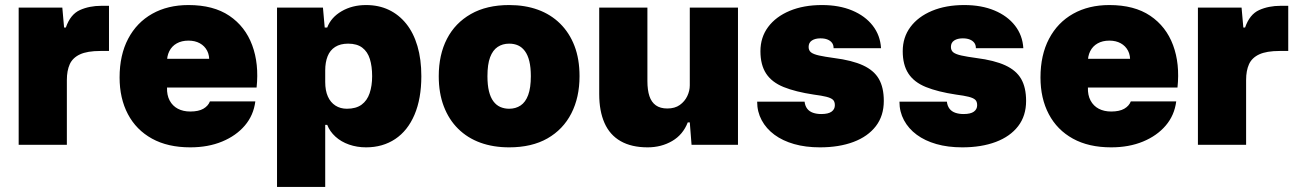

<svg xmlns="http://www.w3.org/2000/svg" viewBox="-20 -574 5145 761"><path d="M54 0V-544H227L234 -465H241Q259 -517 296.5 -534Q334 -551 382 -551Q391 -551 398 -551Q405 -551 412 -551V-372Q407 -372 398 -372Q389 -372 378 -372Q326 -372 297 -358.5Q268 -345 256.5 -319.5Q245 -294 245 -257V0Z M734 10Q645 10 582.5 -24.5Q520 -59 487 -121.5Q454 -184 454 -267Q454 -356 488 -420.5Q522 -485 583.5 -519.5Q645 -554 727 -554Q826 -554 889 -511.5Q952 -469 979.5 -395Q1007 -321 997 -227H642Q641 -197 652.5 -175.5Q664 -154 685 -143Q706 -132 734 -132Q767 -132 786 -143Q805 -154 812 -172H992Q985 -117 950.5 -76.5Q916 -36 860.5 -13Q805 10 734 10ZM642 -325 626 -341H826L809 -326Q811 -354 801 -373Q791 -392 772 -402.5Q753 -413 727 -413Q700 -413 680.5 -402Q661 -391 651 -371Q641 -351 642 -325Z M1078 167V-544H1260L1267 -465H1277Q1292 -505 1334 -529.5Q1376 -554 1431 -554Q1481 -554 1521 -535Q1561 -516 1590 -480Q1619 -444 1634.5 -391.5Q1650 -339 1650 -272Q1650 -183 1623 -119.5Q1596 -56 1546.5 -23Q1497 10 1431 10Q1395 10 1363.5 -1Q1332 -12 1309.5 -32.5Q1287 -53 1277 -79H1269V167ZM1355 -143Q1391 -143 1413 -159Q1435 -175 1445 -204.5Q1455 -234 1455 -272Q1455 -311 1446 -340Q1437 -369 1416 -385Q1395 -401 1360 -401Q1329 -401 1308.5 -388Q1288 -375 1278.5 -351Q1269 -327 1269 -295V-249Q1269 -215 1279.5 -191.5Q1290 -168 1309.5 -155.5Q1329 -143 1355 -143Z M1998 10Q1935 10 1884 -8.5Q1833 -27 1796 -63.5Q1759 -100 1739 -152.5Q1719 -205 1719 -272Q1719 -357 1751.5 -420Q1784 -483 1846.5 -518.5Q1909 -554 1998 -554Q2061 -554 2112 -535.5Q2163 -517 2200 -480.5Q2237 -444 2257 -392Q2277 -340 2277 -272Q2277 -188 2244.5 -124.5Q2212 -61 2150 -25.5Q2088 10 1998 10ZM1998 -143Q2024 -143 2043.5 -156Q2063 -169 2073.5 -197.5Q2084 -226 2084 -272Q2084 -307 2078 -331.5Q2072 -356 2060.5 -371.5Q2049 -387 2033.5 -394Q2018 -401 1998 -401Q1972 -401 1952.5 -388Q1933 -375 1922.5 -347Q1912 -319 1912 -272Q1912 -237 1918 -212.5Q1924 -188 1935.5 -172.5Q1947 -157 1963 -150Q1979 -143 1998 -143Z M2547 10Q2483 10 2440 -14.5Q2397 -39 2376 -86.5Q2355 -134 2355 -201V-544H2546V-253Q2546 -217 2554 -193Q2562 -169 2579.5 -156.5Q2597 -144 2625 -144Q2655 -144 2674.5 -158Q2694 -172 2704 -193Q2714 -214 2714 -236V-544H2905V0H2721L2714 -89H2706Q2687 -40 2644 -15Q2601 10 2547 10Z M3230 10Q3173 10 3127.5 -3Q3082 -16 3049.5 -40Q3017 -64 2999 -97.5Q2981 -131 2981 -171H3169Q3171 -154 3179.5 -143Q3188 -132 3202.5 -127Q3217 -122 3235 -122Q3263 -122 3276 -131.5Q3289 -141 3289 -157Q3289 -172 3281 -179Q3273 -186 3255 -190.5Q3237 -195 3206 -199Q3133 -210 3086 -229Q3039 -248 3016.5 -282.5Q2994 -317 2994 -371Q2994 -426 3024.5 -467Q3055 -508 3110 -531Q3165 -554 3238 -554Q3306 -554 3357.5 -532.5Q3409 -511 3439 -472.5Q3469 -434 3472 -383H3284Q3284 -396 3277.5 -404.5Q3271 -413 3259.5 -417.5Q3248 -422 3232 -422Q3211 -422 3198 -413.5Q3185 -405 3185 -388Q3185 -374 3194.5 -366.5Q3204 -359 3226.5 -354Q3249 -349 3286 -344Q3357 -335 3400.5 -315Q3444 -295 3463.5 -261Q3483 -227 3483 -174Q3483 -115 3451.5 -74Q3420 -33 3363 -11.5Q3306 10 3230 10Z M3794 10Q3737 10 3691.5 -3Q3646 -16 3613.5 -40Q3581 -64 3563 -97.5Q3545 -131 3545 -171H3733Q3735 -154 3743.5 -143Q3752 -132 3766.5 -127Q3781 -122 3799 -122Q3827 -122 3840 -131.5Q3853 -141 3853 -157Q3853 -172 3845 -179Q3837 -186 3819 -190.5Q3801 -195 3770 -199Q3697 -210 3650 -229Q3603 -248 3580.5 -282.5Q3558 -317 3558 -371Q3558 -426 3588.5 -467Q3619 -508 3674 -531Q3729 -554 3802 -554Q3870 -554 3921.5 -532.5Q3973 -511 4003 -472.5Q4033 -434 4036 -383H3848Q3848 -396 3841.5 -404.5Q3835 -413 3823.5 -417.5Q3812 -422 3796 -422Q3775 -422 3762 -413.5Q3749 -405 3749 -388Q3749 -374 3758.5 -366.5Q3768 -359 3790.5 -354Q3813 -349 3850 -344Q3921 -335 3964.5 -315Q4008 -295 4027.5 -261Q4047 -227 4047 -174Q4047 -115 4015.5 -74Q3984 -33 3927 -11.5Q3870 10 3794 10Z M4384 10Q4295 10 4232.5 -24.5Q4170 -59 4137 -121.5Q4104 -184 4104 -267Q4104 -356 4138 -420.5Q4172 -485 4233.5 -519.5Q4295 -554 4377 -554Q4476 -554 4539 -511.5Q4602 -469 4629.5 -395Q4657 -321 4647 -227H4292Q4291 -197 4302.5 -175.5Q4314 -154 4335 -143Q4356 -132 4384 -132Q4417 -132 4436 -143Q4455 -154 4462 -172H4642Q4635 -117 4600.5 -76.5Q4566 -36 4510.5 -13Q4455 10 4384 10ZM4292 -325 4276 -341H4476L4459 -326Q4461 -354 4451 -373Q4441 -392 4422 -402.5Q4403 -413 4377 -413Q4350 -413 4330.5 -402Q4311 -391 4301 -371Q4291 -351 4292 -325Z M4728 0V-544H4901L4908 -465H4915Q4933 -517 4970.5 -534Q5008 -551 5056 -551Q5065 -551 5072 -551Q5079 -551 5086 -551V-372Q5081 -372 5072 -372Q5063 -372 5052 -372Q5000 -372 4971 -358.5Q4942 -345 4930.5 -319.5Q4919 -294 4919 -257V0Z"/></svg>

Font: Mona Sans ExtraLight Black
Style: Regular
Weight: 900
Version: Version 2.000